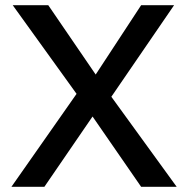

<svg xmlns="http://www.w3.org/2000/svg" viewBox="-20 -720 725 740"><path d="M307 -314 29 -700H166L378 -390L661 0H524ZM291 -381 358 -302 151 0H24ZM328 -401 524 -700H651L394 -325Z"/></svg>

Font: Easer Grotesk Variable
Style: Regular
Weight: 400
Designer: Boardeaser, Bonnie Shaver-Troup, Thomas Jockin
Foundry: Lexend
Version: Version 1.001;Glyphs 3.1.2 (3151)